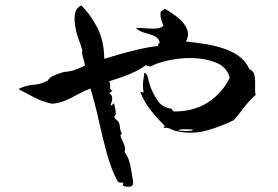

<svg xmlns="http://www.w3.org/2000/svg" viewBox="-20 -698 1040 718"><path d="M936 -343Q913 -323 894 -298Q875 -273 855 -249Q809 -226 755 -210.5Q701 -195 642 -207Q637 -208 632.5 -209.5Q628 -211 624 -213Q617 -217 609.5 -219Q602 -221 594 -220Q590 -222 593.5 -224Q597 -226 597 -226Q569 -254 544.5 -284.5Q520 -315 504 -355L517 -352Q513 -375 515.5 -394.5Q518 -414 520 -426Q530 -423 533.5 -406.5Q537 -390 542 -375Q553 -346 570 -321Q587 -296 623 -291Q622 -287 626 -285Q630 -283 630 -281Q706 -281 759 -316Q812 -351 839 -407Q829 -448 786 -464.5Q743 -481 692 -481Q650 -481 609 -472Q568 -463 542 -449Q540 -451 535 -451Q529 -451 526 -455Q513 -444 489 -432Q465 -420 438 -410.5Q411 -401 388 -394Q391 -390 391.5 -385Q392 -380 392 -376Q391 -370 392.5 -365.5Q394 -361 401 -359L388 -349Q399 -344 399.5 -332Q400 -320 394 -307Q397 -301 400 -306Q403 -312 407 -310Q408 -304 409 -299.5Q410 -295 411 -291Q412 -286 412.5 -281.5Q413 -277 413 -272Q413 -269 410 -265.5Q407 -262 407 -262Q409 -255 416 -249.5Q423 -244 426 -236Q428 -230 428.5 -221Q429 -212 433 -204Q436 -199 435 -197Q434 -195 432 -194Q430 -192 430 -191Q432 -185 434 -180Q436 -175 439 -170Q443 -161 446 -151.5Q449 -142 446 -130Q462 -108 468 -76Q474 -44 478 -17Q478 -1 466.5 0Q455 1 446 -1Q439 -2 440 -7.5Q441 -13 441 -13Q440 -16 433 -15Q430 -15 426.5 -15.5Q423 -16 420 -20Q395 -66 378.5 -128Q362 -190 348 -253.5Q334 -317 318 -367Q294 -358 272.5 -346Q251 -334 228 -323.5Q205 -313 175 -310Q138 -318 108 -333.5Q78 -349 49 -365Q76 -379 105 -381Q134 -383 159 -397Q163 -406 176.5 -413Q190 -420 205.5 -425Q221 -430 230 -430Q250 -432 268.5 -440Q287 -448 297 -452Q297 -458 295.5 -464.5Q294 -471 292 -478Q289 -487 287.5 -495Q286 -503 288 -510Q283 -527 273 -554.5Q263 -582 260 -610Q257 -633 261.5 -651Q266 -669 284 -678Q319 -643 344 -594.5Q369 -546 370 -478Q389 -484 422 -493.5Q455 -503 494.5 -512.5Q534 -522 571 -526Q571 -536 578 -539Q572 -558 555 -564.5Q538 -571 519 -576Q500 -581 488 -594Q492 -594 498.5 -593.5Q505 -593 512 -593Q532 -591 555.5 -591Q579 -591 591 -601Q590 -605 588.5 -609Q587 -613 586 -616Q583 -624 581 -633Q579 -642 581 -655Q586 -657 589.5 -660Q593 -663 597 -665Q615 -655 638 -638Q661 -621 674 -600Q682 -587 683 -572.5Q684 -558 675 -543Q711 -539 746 -533.5Q781 -528 812 -518Q845 -508 871.5 -489.5Q898 -471 913 -439Q930 -432 932.5 -412.5Q935 -393 934 -374Q934 -365 934 -357Q934 -349 936 -343ZM701 -214Q699 -214 692 -214Q680 -215 664 -214.5Q648 -214 646 -210Q646 -210 660 -209Q674 -208 688 -208.5Q702 -209 701 -214Z"/></svg>

Font: Yuji Syuku
Style: Regular
Weight: 400
Designer: Kataoka Yuji
Foundry: Kinuta Font Factory
Version: Version 3.002